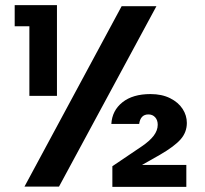

<svg xmlns="http://www.w3.org/2000/svg" viewBox="-20 -724 797 745"><path d="M94 -622H37V-704H201V-352H94ZM587 -700 209 0H75L452 -700ZM531 -84H703V1H416V-79L530 -156Q561 -177 576.5 -197.5Q592 -218 592 -240Q592 -258 582 -269Q572 -280 556 -280Q525 -280 520 -243H412Q415 -295 455 -327Q495 -359 564 -359Q608 -359 640 -343Q672 -327 688.5 -301.5Q705 -276 705 -247Q705 -211 681 -183.5Q657 -156 600 -123Z"/></svg>

Font: MSTAGE SemiBold
Style: Regular
Weight: 600
Designer: Ninad Kale (Devanagari), Jonny Pinhorn (Latin)
Foundry: Indian Type Foundry
Version: 4.004